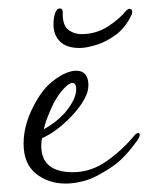

<svg xmlns="http://www.w3.org/2000/svg" viewBox="-20 -428 352 456"><path d="M136 8Q95 8 65.5 -15.5Q36 -39 36 -87Q36 -140 71 -196Q89 -225 115 -242.5Q141 -260 161 -260Q190 -260 190 -225Q190 -195 150 -152Q113 -114 80 -100Q79 -96 78.5 -91.5Q78 -87 78 -82Q78 -19 153 -19Q196 -19 233.5 -45.5Q271 -72 299 -106Q304 -112 308 -112Q312 -112 312 -108Q312 -104 308 -97.5Q304 -91 302 -89Q286 -67 268.5 -50Q251 -33 222 -17Q201 -4 178.5 2Q156 8 136 8ZM84 -121Q97 -128 109.5 -137.5Q122 -147 134 -160Q161 -192 161 -216Q161 -231 152 -231Q144 -231 131.5 -217.5Q119 -204 108 -184Q89 -145 84 -121ZM169 -314Q138 -314 122.5 -329.5Q107 -345 107 -370Q107 -385 111 -397Q115 -408 122 -408Q129 -408 129 -399Q128 -369 141.5 -358Q155 -347 174 -347Q208 -347 236 -365Q264 -383 279 -402Q284 -407 288 -407Q294 -407 294 -399Q294 -395 291 -390Q277 -361 254 -344.5Q231 -328 207.5 -321Q184 -314 169 -314Z"/></svg>

Font: Lavishly Yours
Style: Regular
Weight: 400
Designer: Robert E. Leuschke
Foundry: Robert E. Leuschke
Version: Version 1.010; ttfautohint (v1.8.3)